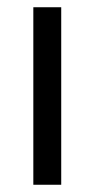

<svg xmlns="http://www.w3.org/2000/svg" viewBox="-20 -510 261 530"><path d="M72 0V-490H149V0Z"/></svg>

Font: Nunito Sans 10pt Condensed
Style: Regular
Weight: 400
Width: 3
Designer: Vernon Adams
Foundry: Vernon Adams
Version: Version 3.101;gftools[0.9.27]